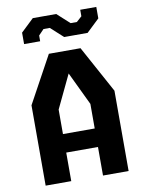

<svg xmlns="http://www.w3.org/2000/svg" viewBox="-100 -1014 821 1084"><g transform="rotate(-10 310.0 -472.0)"><path d="M72.2 -460.5 219.3 -730H400.7L547.8 -460.5V0H401V-410.7L291.2 -640.4H328.8L219 -410.3V0H72.2ZM165.1 -269.8H466.6V-163.7H165.1ZM370.2 -879.2H406.2L436.8 -906.8V-944H528.9V-878.4L455.2 -808.2H321L249.8 -872.9H213.8L183.2 -841.2V-808.2H91.1V-873.8L164.8 -944H299Z"/></g></svg>

Font: Monaspace Krypton Var ExLight
Style: Regular
Weight: 200
Designer: Riley Cran and the Lettermatic Team
Version: Version 1.200 (Monaspace Krypton Var)